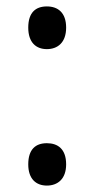

<svg xmlns="http://www.w3.org/2000/svg" viewBox="-20 -566 293 598"><path d="M68 -480C68 -434 92 -413 126 -413C159 -413 186 -433 186 -480C186 -527 160 -546 126 -546C91 -546 68 -527 68 -480ZM68 -54C68 -9 92 12 126 12C159 12 186 -8 186 -54C186 -102 160 -120 126 -120C91 -120 68 -101 68 -54Z"/></svg>

Font: Noto Sans Armenian SemiCondensed
Style: Regular
Weight: 400
Width: 4
Designer: Monotype Design Team
Foundry: Monotype Imaging Inc.
Version: Version 2.008